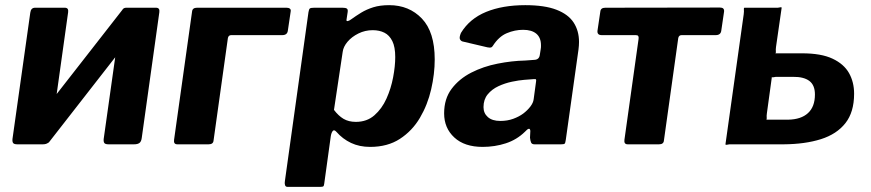

<svg xmlns="http://www.w3.org/2000/svg" viewBox="-20 -560 3379 745"><path d="M244.4 -512.9 176 -24.1Q172.8 0 146.1 0H47.6Q34.9 0 31.1 -4.9Q27.4 -9.7 28.4 -20.7L97.5 -510.7Q99.9 -530 116.1 -530H231.4Q246.8 -530 244.4 -512.9ZM598.3 -512.9 529.9 -24.1Q528.1 -10.7 521.2 -5.4Q514.2 0 499.8 0H401.5Q388.8 0 385 -4.9Q381.3 -9.7 382.3 -20.7L451.4 -510.7Q453.8 -530 470 -530H585.3Q600.7 -530 598.3 -512.9ZM455.5 -522.7 529.4 -469.1 168.7 -6.3 95.1 -60.9Z M668.2 0Q652.9 0 655.4 -17.4L725.2 -514.7Q726.5 -530 744.3 -530H1092.1Q1100.1 -530 1104.8 -526.4Q1109.5 -522.7 1107.8 -514.7L1096.9 -441.1Q1094.8 -423.7 1075 -423.7H877.2Q866.7 -423.7 864.3 -412.5L808.7 -15.3Q807.7 0 789.5 0Z M1094.9 165Q1088.1 165 1085.9 158.1Q1083.8 151.2 1085.5 142.2L1176.9 -512.6Q1178.7 -523.9 1182.1 -526.9Q1185.5 -530 1198.9 -530H1309Q1320.4 -530 1325.5 -526.9Q1330.7 -523.7 1329 -513L1324.5 -483.4Q1323.5 -477.4 1329.2 -478.3Q1334.9 -479.2 1341.9 -484.5Q1360.9 -498.2 1381.5 -510.9Q1402.2 -523.5 1428.4 -531.8Q1454.7 -540 1490 -540Q1567.4 -540 1617.1 -487.9Q1666.8 -435.7 1666.8 -329.6Q1666.8 -273.1 1653 -213.4Q1639.3 -153.6 1609.5 -103Q1579.7 -52.4 1531.8 -21.2Q1484 10 1416.1 10Q1374.8 10 1342.1 -5.4Q1309.4 -20.9 1285.7 -48.1Q1276.2 -58.7 1270.8 -51.4Q1265.4 -44.1 1263.4 -30.6L1238.1 152.4Q1237.1 161 1234.5 163Q1232 165 1224.1 165H1094.9ZM1360.8 -87.1Q1403.6 -87.1 1432.7 -112.6Q1461.9 -138.1 1479.6 -177.4Q1497.3 -216.7 1505.4 -260Q1513.6 -303.2 1513.6 -338.7Q1513.6 -377.9 1502.3 -400.6Q1491 -423.4 1471.6 -433.1Q1452.2 -442.9 1426 -442.9Q1396.7 -442.9 1370.8 -430.1Q1345 -417.4 1328.6 -398.1Q1312.2 -378.7 1309.7 -358.7L1275.9 -133.6Q1293 -110.8 1312.9 -98.9Q1332.9 -87.1 1360.8 -87.1Z M2016.7 -48.6Q1985.4 -17.9 1942.7 -3.9Q1899.9 10 1852.8 10Q1782.2 10 1742.8 -26.6Q1703.3 -63.1 1703.3 -120.1Q1703.3 -176.8 1732.5 -215.5Q1761.7 -254.2 1808.6 -278.2Q1855.4 -302.1 1910.7 -313Q1966 -324 2017.4 -325.1L2052.8 -327.7Q2071.8 -328.3 2074.5 -346.5L2077.8 -367.6Q2078.8 -372.1 2079 -376.4Q2079.1 -380.6 2079.1 -384.4Q2079.1 -413.9 2061.2 -429.1Q2043.3 -444.3 2009.7 -444.3Q1977.6 -444.3 1946.7 -431.3Q1915.7 -418.4 1892.5 -382.3Q1889.5 -377.2 1885.4 -375.8Q1881.3 -374.4 1871.1 -376.4L1774.3 -399.2Q1768 -401.2 1764.7 -408Q1761.3 -414.7 1768.6 -432.3Q1802.3 -487.6 1866.2 -513.8Q1930.1 -540 2018 -540Q2093.5 -540 2139.4 -522.1Q2185.3 -504.3 2206 -472.3Q2226.7 -440.3 2226.7 -397.4Q2226.7 -390.4 2226.2 -383.3Q2225.7 -376.1 2224.7 -368.1L2175.4 -17.6Q2173.7 -5.1 2171 -2.6Q2168.3 0 2156.9 0H2054.1Q2043.7 0 2040.7 -7.1Q2037.7 -14.3 2036.5 -25.7L2037.8 -51.8Q2036.4 -70.3 2016.7 -48.6ZM2059.6 -240.6Q2061.3 -249.3 2059.8 -251.6Q2058.4 -253.9 2050 -252.9L2014.1 -250.2Q1993.4 -248.6 1966.2 -242.9Q1939 -237.2 1913.9 -225.5Q1888.7 -213.7 1872.4 -193.9Q1856.1 -174 1856.1 -144.4Q1856.1 -120.6 1873 -105.7Q1889.9 -90.7 1921.3 -90.7Q1948.7 -90.7 1971.4 -99Q1994.1 -107.3 2010.2 -119.3Q2026.5 -131.6 2037.9 -146.5Q2049.3 -161.4 2050.8 -175.6Z M2756.8 -423.7H2624.8Q2614.2 -423.7 2611.8 -412.5L2556.2 -15.3Q2555.2 0 2537.1 0H2415.8Q2400.5 0 2402.9 -17.4L2457.8 -408.9Q2458.8 -416.5 2456.6 -420.1Q2454.4 -423.7 2446.8 -423.7H2314.9Q2296.3 -423.7 2298.4 -441.1L2309.3 -514.7Q2310.6 -530 2328.4 -530L2773.9 -530.7Q2790.9 -530.7 2789.6 -515.4L2778.7 -441.1Q2776.6 -423.7 2756.8 -423.7Z M2794.9 0 2865.8 -505Q2867.2 -516.4 2866.4 -523.2Q2865.6 -530 2868.9 -530H2988Q2999.4 -529.3 3005.7 -531.3Q3012 -533.3 3013 -530L2991.1 -378Q2989.7 -367.6 2990.5 -360.3Q2991.2 -353.1 2988 -353.1H3092.3Q3166.6 -353.1 3210.5 -332.3Q3254.5 -311.6 3274.3 -276.6Q3294.1 -241.5 3294.1 -196.4Q3294.1 -125 3260.4 -82.2Q3226.7 -39.4 3165.3 -20Q3103.9 -0.6 3020.8 0H2819.9Q2809.5 -0.7 2802.7 1.3Q2795.9 3.3 2794.9 0ZM2952.5 -95.6H3037.5Q3088.4 -96.4 3115.2 -121.2Q3142.1 -145.9 3142.1 -193.4Q3142.1 -229.7 3120.4 -246Q3098.7 -262.3 3057.1 -261.8H3000.1Q2989.7 -262.5 2982.9 -260.5Q2976.1 -258.5 2975.1 -261.8L2955.7 -120.5Q2954.2 -110.1 2955 -102.8Q2955.8 -95.6 2952.5 -95.6Z"/></svg>

Font: Libre Franklin Thin
Style: Italic
Weight: 100
Italic angle: -8°
Designer: Pablo Impallari, Rodrigo Fuenzalida, Nhung Nguyen
Foundry: Impallari Type
Version: Version 3.000